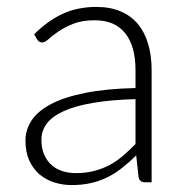

<svg xmlns="http://www.w3.org/2000/svg" viewBox="-20 -526 526 554"><path d="M398.5 0Q383.5 0 380 -14L373 -77.5Q352.5 -57.5 332.2 -41.5Q312 -25.5 290 -14.5Q268 -3.5 242.5 2.2Q217 8 186.5 8Q161 8 137 0.5Q113 -7 94.5 -22.5Q76 -38 64.8 -62.2Q53.5 -86.5 53.5 -120.5Q53.5 -152 71.5 -179Q89.5 -206 127.8 -226Q166 -246 226.2 -258Q286.5 -270 371 -272V-324Q371 -393 341.2 -430.2Q311.5 -467.5 253 -467.5Q217 -467.5 191.8 -457.5Q166.5 -447.5 149 -435.5Q131.5 -423.5 120.5 -413.5Q109.5 -403.5 102 -403.5Q92 -403.5 87 -412.5L78.5 -427Q117.5 -466 160.5 -486Q203.5 -506 258 -506Q298 -506 328 -493.2Q358 -480.5 377.8 -456.8Q397.5 -433 407.5 -399.2Q417.5 -365.5 417.5 -324V0ZM198.5 -26.5Q227.5 -26.5 251.8 -32.8Q276 -39 296.8 -50.2Q317.5 -61.5 335.5 -77Q353.5 -92.5 371 -110.5V-240Q300 -238 248.8 -229.2Q197.5 -220.5 164.2 -205.5Q131 -190.5 115.2 -169.8Q99.5 -149 99.5 -122.5Q99.5 -97.5 107.8 -79.2Q116 -61 129.5 -49.2Q143 -37.5 161 -32Q179 -26.5 198.5 -26.5Z"/></svg>

Font: o
Style: Regular
Weight: 300
Designer: Lukasz Dziedzic
Foundry: Lukasz Dziedzic
Version: Version 1.104; Western+Polish opensource; ttfautohint (v1.8.